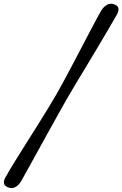

<svg xmlns="http://www.w3.org/2000/svg" viewBox="-61 -817 642 1008"><path d="M292.5 -302Q274 -269.5 249.2 -225.2Q224.5 -181 197 -131.5Q169.5 -82 142.5 -32.8Q115.5 16.5 91.2 60.2Q67 104 49 136Q35 158 17.5 166.2Q0 174.5 -19 166.5Q-38 159.5 -40.2 144Q-42.5 128.5 -28 106.5Q-11 76 15 33.8Q41 -8.5 71.5 -56.5Q102 -104.5 132.5 -153.2Q163 -202 190 -246Q217 -290 236 -323Q255 -356.5 279.2 -401.5Q303.5 -446.5 330 -497Q356.5 -547.5 382.5 -597Q408.5 -646.5 431.2 -689.8Q454 -733 471.5 -763Q485.5 -784.5 503.2 -793Q521 -801.5 540.5 -793.5Q559.5 -786.5 561 -770.8Q562.5 -755 548.5 -733Q530.5 -701.5 505.2 -658.5Q480 -615.5 451 -567Q422 -518.5 392.8 -469.8Q363.5 -421 337.2 -377.8Q311 -334.5 292.5 -302Z"/></svg>

Font: Fraunces ExtraBold
Style: Italic
Weight: 800
Italic angle: -16°
Version: Version 1.000;[b76b70a41]